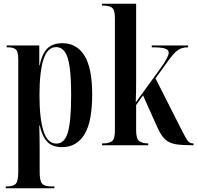

<svg xmlns="http://www.w3.org/2000/svg" viewBox="-20 -780 1059 1031"><path d="M11 231V221H16Q53 221 65.5 206Q78 191 78 142V-460Q78 -505 64 -515.5Q50 -526 23 -526H16V-536H191V-429H193Q205 -490 233.5 -519Q262 -548 315 -548Q392 -548 433.5 -481.5Q475 -415 475 -272Q475 -125 433 -57.5Q391 10 314 10Q260 10 233 -19.5Q206 -49 193 -107H191Q192 -72 192.5 -37.5Q193 -3 193 33V142Q193 191 206 206Q219 221 254 221H272V231ZM283 -9Q327 -9 344.5 -69.5Q362 -130 362 -268Q362 -363 354 -420Q346 -477 328 -502Q310 -527 281 -527Q235 -527 213.5 -461Q192 -395 192 -268Q192 -144 213.5 -76.5Q235 -9 283 -9Z M528 0V-10H534Q565 -10 581 -21.5Q597 -33 597 -79V-683Q597 -728 581 -739Q565 -750 534 -750H528V-760H711V-345Q711 -320 710.5 -288.5Q710 -257 709 -230L841 -412Q867 -449 876.5 -468Q886 -487 886 -497Q886 -513 865.5 -519.5Q845 -526 795 -526V-536H990V-526Q970 -526 954 -520.5Q938 -515 922 -500Q906 -485 885 -456L815 -359L961 -71Q981 -31 991 -20.5Q1001 -10 1016 -10H1019V0H1014Q958 0 924 -5.5Q890 -11 868 -30.5Q846 -50 826 -94L748 -268L711 -216V-79Q711 -33 729 -21.5Q747 -10 772 -10H776V0Z"/></svg>

Font: Noto Serif Display ExtraCondensed SemiBold
Style: Regular
Weight: 600
Width: 2
Designer: Monotype Design Team
Foundry: Monotype Imaging Inc.
Version: Version 2.009